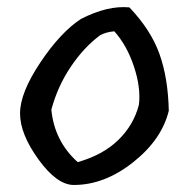

<svg xmlns="http://www.w3.org/2000/svg" viewBox="-20 -608 523 546"><path d="M305 -519Q282 -517 265 -508Q219 -474 181.5 -418.5Q144 -363 126 -296Q135 -206 201 -147Q272 -167 316 -209.5Q360 -252 375 -310Q381 -358 361 -418.5Q341 -479 305 -519ZM210 -554Q286 -593 348 -587Q409 -523 433.5 -454.5Q458 -386 460 -293Q440 -211 358.5 -146.5Q277 -82 190 -82Q142 -82 89.5 -154.5Q37 -227 37 -285.5Q37 -344 94.5 -430Q152 -516 210 -554Z"/></svg>

Font: Tillana Medium
Style: Regular
Weight: 500
Designer: Lipi Raval (Devanagari, Latin), Jonny Pinhorn (Latin)
Foundry: Indian Type Foundry
Version: Version 2.003;PS 1.0;hotconv 1.0.79;makeotf.lib2.5.61930; tt